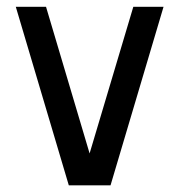

<svg xmlns="http://www.w3.org/2000/svg" viewBox="-20 -542 527 564"><path d="M182.1 2.4 26.4 -522H115.2L243.2 -91.3L371.6 -522H460.4L304.7 2.4Z"/></svg>

Font: Proletarsk
Style: Regular
Weight: 400
Designer: Peter Wiegel, original typeface by Carl Albert Fahrenwaldt 1901
Foundry: Peter Wiegel
Version: Version 1.000 2010 initial release